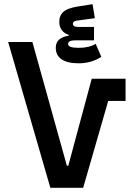

<svg xmlns="http://www.w3.org/2000/svg" viewBox="-20 -899 640 919"><path d="M221 0 19 -698H135L300 -106H307L419 -522H581V-416H498L378 0ZM356 -596Q303 -596 275 -615Q247 -634 247 -670Q247 -696 263.5 -710Q280 -724 309 -728V-732Q288 -739 276.5 -754Q265 -769 264 -789Q262 -822 282 -841Q302 -860 353 -868L423 -879L434 -812L346 -800Q329 -797 329 -785Q329 -778 335 -774Q341 -770 356 -770H430V-706H340Q306 -706 306 -688Q306 -670 357 -670Q406 -670 438 -689L465 -627Q417 -596 356 -596Z"/></svg>

Font: IBM Plex Sans Arabic SemiBold
Style: Regular
Weight: 600
Designer: Mike Abbink, Paul van der Laan, Pieter van Rosmalen, Wael Morcos, Khajak Apelian
Foundry: Bold Monday
Version: Version 1.1